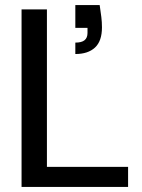

<svg xmlns="http://www.w3.org/2000/svg" viewBox="-20 -737 561 757"><path d="M65 0V-700H165V-79H485V0ZM277 -524V-569Q302 -569 313.5 -578.5Q325 -588 325 -607V-627H277V-717H373Q377 -690 379.5 -670Q382 -650 382 -629Q382 -575 354.5 -549.5Q327 -524 277 -524Z"/></svg>

Font: DM Sans 28pt Medium
Style: Regular
Weight: 500
Version: Version 4.004;gftools[0.9.30]